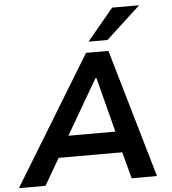

<svg xmlns="http://www.w3.org/2000/svg" viewBox="-79 -995 941 1050"><g transform="rotate(-5 391.5 -469.5)"><path d="M-18 0 412 -705H535L740 0H601L548 -198L599 -146H177L243 -198L128 0ZM451 -562 259 -232 239 -262H574L542 -233L457 -562ZM431 -765 576 -939H724L535 -765Z"/></g></svg>

Font: Nunito Sans 6pt
Style: Bold Italic
Weight: 700
Italic angle: -9°
Version: Version 3.101;gftools[0.9.27]